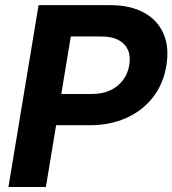

<svg xmlns="http://www.w3.org/2000/svg" viewBox="-20 -748 690 768"><path d="M13.7 0 134.3 -727.5H418.9Q501.5 -727.5 555.9 -697.5Q610.4 -667.5 634 -613.3Q657.7 -559.1 645.5 -485.8Q633.8 -413.1 592.3 -359.4Q550.8 -305.7 485.8 -276.4Q420.9 -247.1 338.9 -247.1H141.1L161.6 -372.1H348.1Q389.2 -372.1 420.4 -386.5Q451.7 -400.9 471.4 -426.8Q491.2 -452.6 497.1 -487.3Q502.9 -522.9 491.7 -548.3Q480.5 -573.7 453.9 -587.9Q427.2 -602.1 386.2 -602.1H263.2L163.6 0Z"/></svg>

Font: Inter 28pt
Style: Bold Italic
Weight: 700
Italic angle: -9.3988°
Designer: Rasmus Andersson
Foundry: rsms
Version: Version 4.001;git-66647c0bb